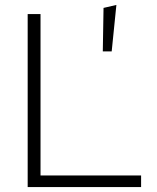

<svg xmlns="http://www.w3.org/2000/svg" viewBox="-20 -757 636 777"><path d="M92 0V-700H144V-47H551V0ZM396 -549 399 -725 451 -737 432 -549Z"/></svg>

Font: Red Hat Text VF
Style: Regular
Weight: 300
Designer: Pentagram, MCKL
Foundry: Pentagram, MCKL
Version: Version 1.023